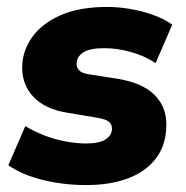

<svg xmlns="http://www.w3.org/2000/svg" viewBox="-20 -523 536 554"><path d="M229 11Q164 11 104.5 -3.5Q45 -18 4 -46L53 -159Q78 -144 107.5 -132.5Q137 -121 168.5 -115Q200 -109 228 -109Q267 -109 285 -121Q303 -133 303 -151Q303 -165 294 -172Q285 -179 262 -183L173 -198Q111 -208 77.5 -242.5Q44 -277 44 -328Q44 -374 71.5 -414Q99 -454 153.5 -478.5Q208 -503 290 -503Q320 -503 353.5 -497.5Q387 -492 419 -481Q451 -470 477 -452L429 -341Q395 -363 356 -373.5Q317 -384 280 -384Q239 -384 220 -371.5Q201 -359 201 -339Q201 -328 208.5 -320Q216 -312 234 -309L323 -295Q392 -283 426 -249Q460 -215 460 -164Q460 -107 431.5 -68Q403 -29 351 -9Q299 11 229 11Z"/></svg>

Font: Nunito Sans 12pt Black
Style: Italic
Weight: 900
Italic angle: -9°
Designer: Vernon Adams
Foundry: Vernon Adams
Version: Version 3.101;gftools[0.9.27]